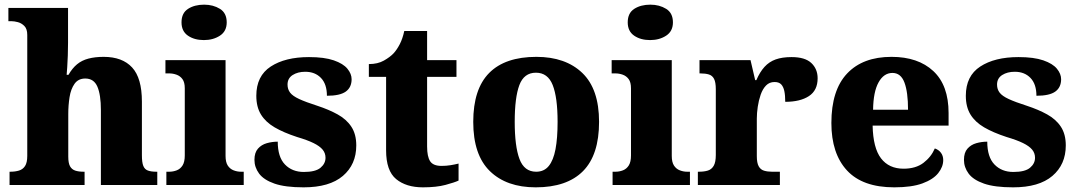

<svg xmlns="http://www.w3.org/2000/svg" viewBox="-20 -794 4626 824"><path d="M21 0V-57H24Q45 -57 61.5 -62Q78 -67 87.5 -81.5Q97 -96 97 -125V-644Q97 -670 84.5 -682.5Q72 -695 56.5 -699Q41 -703 30 -703H16V-760H272V-610Q272 -583 271 -555.5Q270 -528 268.5 -505.5Q267 -483 266 -473H274Q290 -501 310.5 -518Q331 -535 359.5 -542.5Q388 -550 425 -550Q505 -550 547 -504.5Q589 -459 589 -358V-128Q589 -97 595 -82Q601 -67 615 -62Q629 -57 651 -57H655V0H413V-322Q413 -387 398 -422Q383 -457 346 -457Q316 -457 300 -434.5Q284 -412 278.5 -377Q273 -342 273 -305V-122Q273 -94 280.5 -80.5Q288 -67 302.5 -62Q317 -57 339 -57H343V0Z M694 0V-57H706Q723 -57 738.5 -63Q754 -69 763.5 -84Q773 -99 773 -127V-415Q773 -441 763 -454.5Q753 -468 737.5 -473.5Q722 -479 706 -479H690V-536H948V-125Q948 -98 957.5 -83.5Q967 -69 982.5 -63Q998 -57 1014 -57H1026V0ZM855 -622Q814 -622 786.5 -641Q759 -660 759 -698Q759 -738 787 -756Q815 -774 856 -774Q895 -774 924 -756Q953 -738 953 -698Q953 -660 924 -641Q895 -622 855 -622Z M1283 10Q1204 10 1158 -6Q1112 -22 1092 -49Q1072 -76 1072 -108Q1072 -139 1087 -156Q1102 -173 1125 -179.5Q1148 -186 1172 -186Q1172 -120 1203 -88Q1234 -56 1284 -56Q1334 -56 1355.5 -74Q1377 -92 1377 -117Q1377 -137 1364.5 -152Q1352 -167 1325.5 -180Q1299 -193 1255 -206Q1197 -225 1158.5 -247.5Q1120 -270 1100 -302.5Q1080 -335 1080 -383Q1080 -468 1142 -508.5Q1204 -549 1306 -549Q1372 -549 1412.5 -535Q1453 -521 1471 -499Q1489 -477 1489 -454Q1489 -419 1464 -401Q1439 -383 1383 -383Q1383 -433 1357.5 -459.5Q1332 -486 1290 -486Q1258 -486 1236 -472Q1214 -458 1214 -431Q1214 -411 1225 -396.5Q1236 -382 1264 -369Q1292 -356 1342 -340Q1391 -324 1429 -303Q1467 -282 1488 -250Q1509 -218 1509 -170Q1509 -88 1451.5 -39Q1394 10 1283 10Z M1795 10Q1723 10 1680 -25.5Q1637 -61 1637 -149V-464H1563V-519Q1601 -519 1627.5 -534Q1654 -549 1669 -565Q1683 -580 1695.5 -604Q1708 -628 1715 -661H1813V-536H1939V-464H1813V-165Q1813 -122 1826 -102Q1839 -82 1875 -82Q1895 -82 1913.5 -85Q1932 -88 1948 -92V-19Q1931 -11 1892 -0.5Q1853 10 1795 10Z M2279 10Q2154 10 2082.5 -59.5Q2011 -129 2011 -271Q2011 -412 2079.5 -481Q2148 -550 2282 -550Q2407 -550 2479 -481Q2551 -412 2551 -271Q2551 -129 2482 -59.5Q2413 10 2279 10ZM2281 -57Q2315 -57 2335 -81.5Q2355 -106 2364 -153.5Q2373 -201 2373 -271Q2373 -376 2352 -429Q2331 -482 2280 -482Q2229 -482 2209 -429Q2189 -376 2189 -271Q2189 -166 2209.5 -111.5Q2230 -57 2281 -57Z M2609 0V-57H2621Q2638 -57 2653.5 -63Q2669 -69 2678.5 -84Q2688 -99 2688 -127V-415Q2688 -441 2678 -454.5Q2668 -468 2652.5 -473.5Q2637 -479 2621 -479H2605V-536H2863V-125Q2863 -98 2872.5 -83.5Q2882 -69 2897.5 -63Q2913 -57 2929 -57H2941V0ZM2770 -622Q2729 -622 2701.5 -641Q2674 -660 2674 -698Q2674 -738 2702 -756Q2730 -774 2771 -774Q2810 -774 2839 -756Q2868 -738 2868 -698Q2868 -660 2839 -641Q2810 -622 2770 -622Z M2975 0V-57H2979Q3002 -57 3018 -62Q3034 -67 3043 -82.5Q3052 -98 3052 -129V-411Q3052 -441 3044.5 -455.5Q3037 -470 3022 -474.5Q3007 -479 2985 -479H2982V-536H3201L3221 -450H3226Q3241 -485 3261 -507Q3281 -529 3309 -539Q3337 -549 3377 -549Q3435 -549 3462 -523.5Q3489 -498 3489 -458Q3489 -406 3451.5 -381.5Q3414 -357 3350 -357Q3350 -385 3346 -403.5Q3342 -422 3332.5 -432Q3323 -442 3304 -442Q3282 -442 3267.5 -427Q3253 -412 3244.5 -387.5Q3236 -363 3232 -335.5Q3228 -308 3228 -285V-124Q3228 -95 3236 -80.5Q3244 -66 3259 -61.5Q3274 -57 3293 -57H3327V0Z M3818 10Q3682 10 3615 -62.5Q3548 -135 3548 -266Q3548 -407 3615.5 -478.5Q3683 -550 3806 -550Q3920 -550 3985.5 -489Q4051 -428 4051 -309V-255H3725Q3727 -159 3761 -114.5Q3795 -70 3858 -70Q3910 -70 3943 -95Q3976 -120 3992 -157Q4009 -151 4018.5 -138Q4028 -125 4028 -107Q4028 -78 4006.5 -51Q3985 -24 3939 -7Q3893 10 3818 10ZM3877 -323Q3877 -399 3861.5 -440Q3846 -481 3810 -481Q3773 -481 3750.5 -440.5Q3728 -400 3727 -323Z M4328 10Q4249 10 4203 -6Q4157 -22 4137 -49Q4117 -76 4117 -108Q4117 -139 4132 -156Q4147 -173 4170 -179.5Q4193 -186 4217 -186Q4217 -120 4248 -88Q4279 -56 4329 -56Q4379 -56 4400.5 -74Q4422 -92 4422 -117Q4422 -137 4409.5 -152Q4397 -167 4370.5 -180Q4344 -193 4300 -206Q4242 -225 4203.5 -247.5Q4165 -270 4145 -302.5Q4125 -335 4125 -383Q4125 -468 4187 -508.5Q4249 -549 4351 -549Q4417 -549 4457.5 -535Q4498 -521 4516 -499Q4534 -477 4534 -454Q4534 -419 4509 -401Q4484 -383 4428 -383Q4428 -433 4402.5 -459.5Q4377 -486 4335 -486Q4303 -486 4281 -472Q4259 -458 4259 -431Q4259 -411 4270 -396.5Q4281 -382 4309 -369Q4337 -356 4387 -340Q4436 -324 4474 -303Q4512 -282 4533 -250Q4554 -218 4554 -170Q4554 -88 4496.5 -39Q4439 10 4328 10Z"/></svg>

Font: Noto Serif Bengali ExtraBold
Style: Regular
Weight: 800
Designer: Juan Bruce, Universal Thirst, Indian Type Foundry and the Monotype Design Team.
Foundry: Monotype Imaging Inc.
Version: Version 2.003